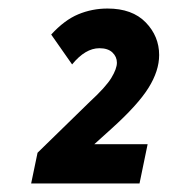

<svg xmlns="http://www.w3.org/2000/svg" viewBox="-20 -720 410 450"><path d="M53 -290 68 -362 190 -481Q228 -516 241 -537.5Q254 -559 254 -573Q254 -587 243.5 -597Q233 -607 213 -607Q180 -607 149 -569L100 -639Q131 -673 163.5 -686.5Q196 -700 232 -700Q290 -700 321.5 -667.5Q353 -635 353 -591Q353 -554 328 -514Q303 -474 242 -419L201 -382H326L307 -290Z"/></svg>

Font: Radio Canada Condensed
Style: Bold Italic
Weight: 700
Width: 3
Italic angle: -12°
Designer: Charles Daoud, Etienne Aubert Bonn, Alexandre Saumier Demers, Jacques Le Bailly
Foundry: Radio-Canada
Version: Version 2.104; ttfautohint (v1.8.4.7-5d5b);gftools[0.9.28.de